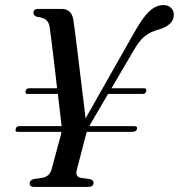

<svg xmlns="http://www.w3.org/2000/svg" viewBox="-20 -735 704 755"><path d="M41.5 -227.5Q44.5 -239 55.5 -239H222.5Q222 -243 221.5 -247Q221 -251 220.5 -255Q219 -267 215.5 -297Q212 -327 207.5 -365.5H88.5Q78 -365.5 80.5 -376.5Q83.5 -388 94.5 -388H204.5Q199 -437 193 -487.8Q187 -538.5 182 -577.5Q177 -616.5 175 -630Q172 -647.5 161.5 -656.5Q151 -665.5 127.5 -668.5Q111.5 -672 111.5 -684.5Q111.5 -700 130.5 -700H222Q262 -700 268.5 -656.5Q270.5 -643.5 275 -609.2Q279.5 -575 285 -529.2Q290.5 -483.5 296.5 -434.8Q302.5 -386 307.8 -342.2Q313 -298.5 316.5 -269.5L503 -598.5Q540 -665.5 566.8 -690.2Q593.5 -715 622 -715Q642 -715 652.8 -704Q663.5 -693 663.5 -676.5Q663 -655 647.5 -641Q632 -627 603 -618.5Q571 -610 549 -592.2Q527 -574.5 504 -534L418.5 -388H546.5Q558 -388 555 -376.5Q552.5 -365.5 540.5 -365.5H405L334.5 -245.5Q333 -242 331.5 -239H508.5Q521.5 -239 519 -228Q516 -216.5 499.5 -216.5H321Q319 -210.5 317.5 -203.5L281.5 -65Q275.5 -39.5 299 -35.5L334.5 -30.5Q348 -26 348 -16.5Q348 0 326 0H113Q96.5 0 96.5 -14.5Q97 -26.5 113 -31L147 -36Q175 -41 183 -69.5L219 -203Q221 -209.5 221.5 -216.5H49.5Q39 -216.5 41.5 -227.5Z"/></svg>

Font: Fraunces 144pt S050
Style: Italic
Weight: 400
Italic angle: -16°
Version: Version 1.000; ttfautohint (v1.8.3)